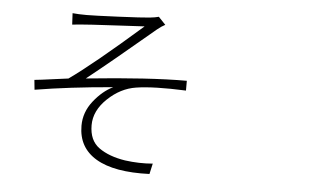

<svg xmlns="http://www.w3.org/2000/svg" viewBox="-53 -840 1606 954"><g transform="rotate(5 750.0 -362.5)"><path d="M635.7 -700.2Q608.4 -698.2 526.9 -694.3Q445.3 -690.4 377.4 -686Q309.6 -681.6 276.4 -677.7L273.4 -734.4Q302.7 -731.4 343.8 -731.4Q380.9 -731.4 500.5 -736.8Q620.1 -742.2 657.2 -746.1Q684.6 -749 702.1 -753.9L737.3 -716.8Q719.7 -708 698.2 -690.4Q491.2 -515.6 367.2 -417Q679.7 -449.2 868.2 -449.2V-400.4Q707 -407.2 620.1 -393.6Q543 -381.8 479.5 -321.3Q416 -260.7 416 -188.5Q416 -112.3 465.8 -76.7Q515.6 -41 596.7 -28.3Q668 -18.6 735.4 -24.4L723.6 28.3Q547.9 35.2 457 -18.6Q366.2 -72.3 366.2 -181.6Q366.2 -249 410.2 -304.7Q454.1 -360.4 506.8 -385.7Q288.1 -367.2 118.2 -338.9L113.3 -387.7Q143.6 -390.6 203.1 -398.9Q262.7 -407.2 281.2 -409.2Q396.5 -490.2 635.7 -700.2Z"/></g></svg>

Font: Bpmf Zihi Sans Light
Style: Light
Weight: 300
Foundry: But Ko
Version: Version 1.320